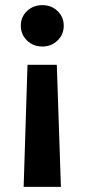

<svg xmlns="http://www.w3.org/2000/svg" viewBox="-20 -589 329 747"><path d="M145 -569Q180 -569 204 -546Q228 -523 228 -489Q228 -455 204 -431.5Q180 -408 145 -408Q109 -408 85 -431.5Q61 -455 61 -489Q61 -523 85 -546Q109 -569 145 -569ZM72 138 87 -337H201L217 138Z"/></svg>

Font: Albert Sans
Style: Bold
Weight: 700
Designer: Andreas Rasmussen
Foundry: a.Foundry
Version: Version 1.025